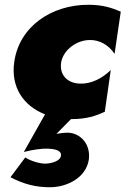

<svg xmlns="http://www.w3.org/2000/svg" viewBox="-20 -490 528 806"><path d="M237 -230C247 -281 302 -322 357 -322C395 -323 435 -303 461 -264L487 -441C450 -457 411 -470 351 -470C195 -470 61 -378 40 -231C24 -124 79 -45 169 -10L80 148C118 138 158 133 180 134C201 135 238 138 236 162C235 186 197 196 171 197C149 197 113 188 86 171L24 254C79 283 132 297 195 296C264 294 342 255 353 179C361 114 317 69 266 67C249 67 232 69 217 72L278 10H281C342 10 382 -3 420 -21L445 -196C409 -161 363 -137 315 -139C262 -141 228 -176 237 -230Z"/></svg>

Font: Jost* Black
Style: Italic
Weight: 900
Italic angle: -10°
Version: Version 3.7